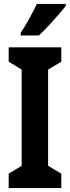

<svg xmlns="http://www.w3.org/2000/svg" viewBox="-20 -1005 355 974"><path d="M291 -51H24V-124L90 -164V-652L24 -692V-765H291V-692L224 -652V-164L291 -124ZM314 -975Q300 -957 276.5 -930Q253 -903 226.5 -874.5Q200 -846 177 -825H85V-838Q111 -878 131 -915Q151 -952 167 -985H314Z"/></svg>

Font: Noto Sans Tamil UI ExtraCondensed
Style: Bold
Weight: 700
Width: 2
Designer: Jelle Bosma - Monotype Design Team
Foundry: Monotype Imaging Inc.
Version: Version 2.004; ttfautohint (v1.8.4.7-5d5b)